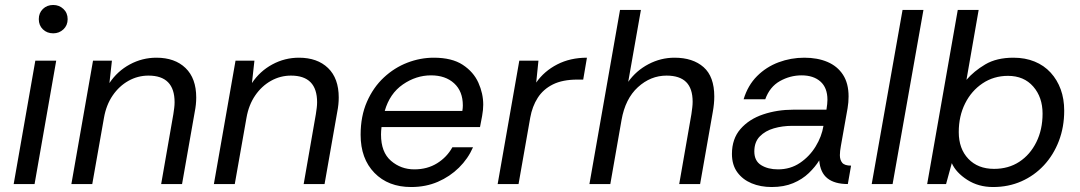

<svg xmlns="http://www.w3.org/2000/svg" viewBox="-20 -740 4342 772"><path d="M35 0 122 -496H206L119 0ZM194 -606Q169 -606 152.5 -622Q136 -638 136 -663Q136 -688 152.5 -704Q169 -720 194 -720Q218 -720 235 -704Q252 -688 252 -663Q252 -638 235 -622Q218 -606 194 -606Z M267 0 354 -496H430L420 -406Q452 -454 502 -481Q552 -508 609 -508Q683 -508 726 -466.5Q769 -425 769 -348Q769 -334 767.5 -319.5Q766 -305 763 -290L712 0H628L677 -281Q679 -294 680.5 -306Q682 -318 682 -329Q682 -436 577 -436Q534 -436 496.5 -415Q459 -394 433 -356Q407 -318 398 -266L351 0Z M840 0 927 -496H1003L993 -406Q1025 -454 1075 -481Q1125 -508 1182 -508Q1256 -508 1299 -466.5Q1342 -425 1342 -348Q1342 -334 1340.5 -319.5Q1339 -305 1336 -290L1285 0H1201L1250 -281Q1252 -294 1253.5 -306Q1255 -318 1255 -329Q1255 -436 1150 -436Q1107 -436 1069.5 -415Q1032 -394 1006 -356Q980 -318 971 -266L924 0Z M1633 12Q1541 12 1485.5 -45Q1430 -102 1430 -198Q1430 -273 1455.5 -331Q1481 -389 1523.5 -428.5Q1566 -468 1618 -488Q1670 -508 1724 -508Q1797 -508 1840.5 -479.5Q1884 -451 1903.5 -407.5Q1923 -364 1923 -319Q1923 -299 1918.5 -273.5Q1914 -248 1910 -229H1514Q1513 -221 1512.5 -213.5Q1512 -206 1512 -199Q1512 -128 1552 -93.5Q1592 -59 1646 -59Q1698 -59 1737.5 -83.5Q1777 -108 1799 -148H1882Q1862 -102 1825.5 -66Q1789 -30 1740.5 -9Q1692 12 1633 12ZM1527 -294H1839Q1840 -300 1840.5 -305.5Q1841 -311 1841 -316Q1841 -373 1806 -405Q1771 -437 1713 -437Q1653 -437 1600 -400.5Q1547 -364 1527 -294Z M1981 0 2068 -496H2145L2136 -408Q2168 -454 2220.5 -481Q2273 -508 2340 -508L2325 -420H2302Q2242 -420 2203 -400.5Q2164 -381 2142 -346.5Q2120 -312 2112 -267L2065 0Z M2350 0 2473 -700H2557L2506 -411Q2538 -456 2587.5 -482Q2637 -508 2692 -508Q2766 -508 2809 -470Q2852 -432 2852 -352Q2852 -323 2846 -290L2795 0H2711L2760 -281Q2762 -295 2763.5 -307.5Q2765 -320 2765 -331Q2765 -384 2739 -410Q2713 -436 2660 -436Q2596 -436 2545 -389.5Q2494 -343 2479 -257L2434 0Z M3083 12Q3038 12 3002 -3Q2966 -18 2944.5 -47.5Q2923 -77 2923 -121Q2923 -182 2957.5 -221.5Q2992 -261 3048.5 -280Q3105 -299 3170 -299H3303Q3305 -312 3306 -321.5Q3307 -331 3307 -339Q3307 -387 3279 -412Q3251 -437 3203 -437Q3157 -437 3116 -414Q3075 -391 3057 -341H2970Q2987 -397 3024 -434Q3061 -471 3110.5 -489.5Q3160 -508 3214 -508Q3267 -508 3307 -491Q3347 -474 3369.5 -439.5Q3392 -405 3392 -352Q3392 -338 3391 -328.5Q3390 -319 3388 -305L3361 -153Q3359 -142 3358 -133Q3357 -124 3357 -116Q3357 -97 3366.5 -85.5Q3376 -74 3402 -74L3389 0Q3336 0 3307 -23Q3278 -46 3274 -95Q3258 -69 3232 -44Q3206 -19 3169 -3.5Q3132 12 3083 12ZM3108 -59Q3158 -59 3196.5 -85Q3235 -111 3259.5 -151Q3284 -191 3291 -234H3165Q3126 -234 3091.5 -224Q3057 -214 3035 -191.5Q3013 -169 3013 -131Q3013 -93 3040.5 -76Q3068 -59 3108 -59Z M3485 0 3609 -700H3693L3569 0Z M3973 12Q3914 12 3869 -17Q3824 -46 3807 -84L3784 0H3708L3831 -700H3915L3866 -419Q3896 -454 3941.5 -481Q3987 -508 4055 -508Q4102 -508 4140 -492.5Q4178 -477 4204.5 -448Q4231 -419 4245 -380.5Q4259 -342 4259 -295Q4259 -229 4237.5 -173Q4216 -117 4177.5 -75.5Q4139 -34 4087 -11Q4035 12 3973 12ZM3977 -61Q4035 -61 4078.5 -89.5Q4122 -118 4147 -168.5Q4172 -219 4172 -283Q4172 -349 4134.5 -392Q4097 -435 4033 -435Q3976 -435 3931 -405Q3886 -375 3860.5 -324Q3835 -273 3835 -209Q3835 -142 3873.5 -101.5Q3912 -61 3977 -61Z"/></svg>

Font: Rethink Sans
Style: Italic
Weight: 400
Italic angle: -10°
Designer: The Rethink Sans project authors (Hans Thiessen). DM Sans designed by Colophon Foundry.
Foundry: Rethink Communications LLC
Version: Version 1.001